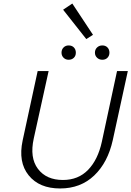

<svg xmlns="http://www.w3.org/2000/svg" viewBox="-20 -1060 743 1086"><path d="M468 -839 337 -1005 389 -1040 506 -863ZM368 -722Q351 -722 339.5 -733.5Q328 -745 328 -762Q328 -780 339.5 -791.5Q351 -803 368 -803Q387 -803 398 -791.5Q409 -780 409 -762Q409 -744 397.5 -733Q386 -722 368 -722ZM517 -762Q517 -780 529 -791.5Q541 -803 559 -803Q577 -803 588 -791.5Q599 -780 599 -762Q599 -745 588 -733.5Q577 -722 559 -722Q541 -722 529 -733.5Q517 -745 517 -762ZM320 6Q202 6 142 -68.5Q82 -143 108 -265L193 -658H255L171 -277Q147 -168 194.5 -105Q242 -42 336 -42Q423 -42 478.5 -99.5Q534 -157 556 -258L642 -658H703L618 -268Q590 -141 513 -67.5Q436 6 320 6Z"/></svg>

Font: EauTest Semilight
Style: Italic
Weight: 300
Italic angle: -12°
Designer: Christian Thalmann (Catharsis Fonts)
Version: Version 0.001;PS 000.001;hotconv 1.0.88;makeotf.lib2.5.64775